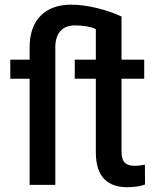

<svg xmlns="http://www.w3.org/2000/svg" viewBox="-20 -780 665 810"><path d="M588.4 -528.3H492.7V-710.4C432.1 -738.3 350.1 -760.3 280.3 -760.3C171.4 -760.3 105 -696.8 105 -580.6V-528.3H23.4V-447.8H105V0H213.4V-580.6C213.4 -639.2 242.7 -672.9 295.9 -672.9C327.1 -672.9 367.7 -667 384.3 -656.7V-528.3H295.4V-447.8H384.3V-136.7C384.3 -27.8 440.4 9.8 517.1 9.8C549.8 9.8 574.2 4.9 591.8 -1.5L591.3 -85.4C582 -83.5 565.4 -80.6 549.8 -80.6C517.1 -80.6 492.7 -89.4 492.7 -141.1V-447.8H588.4Z"/></svg>

Font: Bert Sans Medium
Style: Regular
Weight: 500
Designer: Christian Robertson (Google), Cristiano Sobral
Foundry: Google, Cristiano Sobral
Version: Version 3.101